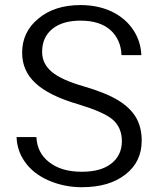

<svg xmlns="http://www.w3.org/2000/svg" viewBox="-20 -741 633 770"><path d="M429.2 -263.7C455.1 -242.7 468.8 -212.4 468.8 -175.3C468.8 -137.2 454.6 -106.9 426.3 -85C398.4 -63 359.4 -52.2 308.1 -52.2C253.9 -52.2 210 -64.5 176.3 -91.3C144.5 -116.2 127.9 -149.4 126 -191.4H46.4C47.9 -154.8 58.6 -121.6 79.6 -92.3C101.6 -60.5 133.3 -35.6 174.3 -17.6C215.8 0.5 260.3 9.8 308.1 9.8C381.8 9.8 440.4 -7.3 483.9 -42C526.9 -75.7 548.3 -120.6 548.3 -177.2C548.3 -212.9 540.5 -244.1 525.4 -270C509.8 -296.4 485.8 -319.3 453.6 -338.9C420.9 -358.9 375 -377.4 316.4 -394.5C256.3 -411.6 213.9 -431.2 188.5 -452.1C162.1 -474.1 148.9 -501 148.9 -532.7C148.9 -572.3 162.6 -603 190.4 -625.5C217.8 -647.5 255.4 -658.2 303.2 -658.2C355 -658.2 395 -645.5 423.8 -619.6C450.7 -595.2 465.8 -561 467.3 -520H546.9C545.4 -555.2 535.6 -587.9 516.6 -617.7C496.1 -649.9 467.8 -674.8 430.7 -693.4C393.6 -711.4 350.6 -720.7 303.2 -720.7C233.4 -720.7 176.8 -702.6 133.3 -666C90.3 -630.4 68.8 -585 68.8 -529.8C68.8 -481.4 86.4 -440.9 121.6 -408.2C157.2 -374.5 214.8 -345.7 293.9 -322.8C358.9 -303.2 403.8 -283.7 429.2 -263.7Z"/></svg>

Font: Shabnam Light
Style: Regular
Weight: 300
Foundry: DejaVu fonts team - Redesigned by Saber Rastikerdar - Based on Vazir font
Version: Version 5.0.1